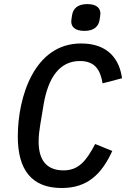

<svg xmlns="http://www.w3.org/2000/svg" viewBox="-20 -927 640 959"><path d="M288 12.1C416.2 12.1 487.2 -56.1 540.8 -172.9L455.3 -207.7C410.9 -122.9 372.2 -76 297.6 -76C208.8 -76 172.9 -132.1 172.9 -219.8C172.9 -248.9 176.5 -276.3 181.1 -304.3L197.8 -404.8C220.2 -538 277 -622.2 378.9 -622.2C458.5 -622.2 481.5 -572.8 492.5 -510.7L589.5 -536.2C577.1 -627.8 522.7 -709.9 384.9 -709.9C150.9 -709.9 68.9 -442.1 68.9 -244.7C68.9 -81 136.7 12.1 288 12.1ZM335.9 -819.6C335.9 -794 353.3 -772.7 402 -772.7C451.3 -772.7 472.3 -796.9 477.3 -826.7C479 -838.8 481.5 -852.3 481.5 -859.4C481.5 -884.9 464.5 -906.6 415.5 -906.6C366.5 -906.6 345.2 -882.5 340.2 -852.3C338.4 -840.6 335.9 -826.7 335.9 -819.6Z"/></svg>

Font: Margiela Mono Italic Medium It
Style: Regular
Weight: 500
Designer: Mike Abbink, Paul van der Laan, Pieter van Rosmalen
Foundry: Bold Monday
Version: Version 2.003 2021